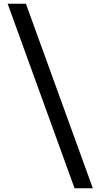

<svg xmlns="http://www.w3.org/2000/svg" viewBox="-20 -828 540 1030"><path d="M380 182H478L119 -808H21Z"/></svg>

Font: Noto Sans Mono CJK HK
Style: Bold
Weight: 700
Designer: Ryoko NISHIZUKA 西塚涼子 (kana, bopomofo & ideographs); Paul D. Hunt (Latin, Greek & Cyrillic); Sandoll Communications 산돌커뮤니
Foundry: Adobe
Version: Version 2.004;hotconv 1.0.118;makeotfexe 2.5.65603